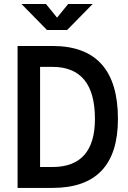

<svg xmlns="http://www.w3.org/2000/svg" viewBox="-20 -918 626 938"><path d="M168.9 0V-102.1H236.3Q339.8 -102.1 391.8 -160.9Q443.8 -219.7 443.8 -336.9Q443.8 -464.4 391.8 -527.8Q339.8 -591.3 236.3 -591.3H170.9L159.2 -693.4H236.3Q556.2 -693.4 556.2 -336.9Q556.2 0 236.3 0ZM65.9 0V-693.4H175.8V0ZM209.5 -771.5 85 -898.4H204.6L263.7 -825.7H253.9L313 -898.4H432.6L308.1 -771.5Z"/></svg>

Font: Cascadia Mono Medium
Style: Regular
Weight: 500
Monospace: yes
Designer: Aaron Bell
Foundry: Saja Typeworks
Version: Version 2407.024